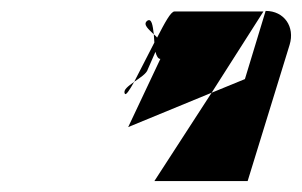

<svg xmlns="http://www.w3.org/2000/svg" viewBox="-20 -608 554 352"><path d="M209 -436C211 -433 217 -442 226 -458C215 -450 205 -443 209 -436ZM250 -570C241 -563 253 -554 262 -545C260 -562 258 -575 250 -570ZM226 -458C236 -477 250 -505 263 -530L262 -545C264 -543 267 -541 268 -539C282 -566 293 -587 300 -587H463L368 -438L215 -375L274 -500C270 -500 267 -505 265 -513L251 -481C249 -473 236 -465 226 -458ZM263 -276H434L511 -526C521 -559 501 -588 467 -588L429 -463L368 -438Z"/></svg>

Font: bitstorm
Style: ultextobl
Weight: 400
Version: Version 0.2